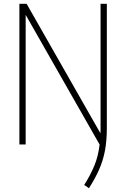

<svg xmlns="http://www.w3.org/2000/svg" viewBox="-20 -760 664 1010"><path d="M448 230 423 213Q457 159 477 109.8Q497 60.5 504 0.5L115 -682V0H82V-740H120L508.5 -58.5Q509 -70.5 509 -83V-740H542V-88Q542 -19.5 532 33Q522 85.5 501.2 132.2Q480.5 179 448 230Z"/></svg>

Font: Encode Sans Cnd Th
Style: Regular
Weight: 100
Width: 3
Designer: Multiple Designers
Foundry: Impallari Type
Version: Version 3.002; ttfautohint (v1.8.3) -l 8 -r 50 -G 200 -x 14 